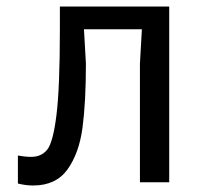

<svg xmlns="http://www.w3.org/2000/svg" viewBox="-20 -560 640 590"><path d="M35 4V-82Q57 -78 76 -78Q107 -78 125 -100Q143 -122 153.5 -206.5Q164 -291 164 -470V-540H500V0H410V-365L416 -470H238L244 -365Q244 -246 233.5 -167.5Q223 -89 187.5 -39.5Q152 10 82 10Q59 10 35 4Z"/></svg>

Font: Sligoil Micro
Style: Regular
Weight: 400
Designer: Ariel Martín Pérez
Foundry: Igor Stepanchenko
Version: Version 1.001